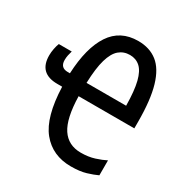

<svg xmlns="http://www.w3.org/2000/svg" viewBox="-171 -852 942 991"><g transform="rotate(30 300.0 -356.5)"><path d="M117 -323Q7 -323 7 -430Q7 -449 11 -469.5Q15 -490 21 -505H98Q94 -492 91 -478Q88 -464 88 -449Q88 -403 133 -403H146Q153 -558 208 -641Q263 -724 369 -724Q437 -724 483 -688Q529 -652 552.5 -572Q576 -492 576 -361V-323H244Q247 -192 285.5 -134Q324 -76 399 -76Q444 -76 480 -87.5Q516 -99 541 -112V-23Q516 -11 479.5 0Q443 11 390 11Q280 11 216 -67.5Q152 -146 146 -323ZM481 -403Q480 -492 467 -543.5Q454 -595 429 -617.5Q404 -640 368 -640Q331 -640 304.5 -617.5Q278 -595 263 -543.5Q248 -492 245 -403Z"/></g></svg>

Font: Noto Sans Mono Medium
Style: Regular
Weight: 500
Designer: Monotype Design Team
Foundry: Monotype Imaging Inc.
Version: Version 2.014